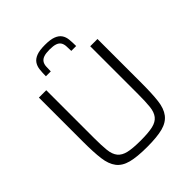

<svg xmlns="http://www.w3.org/2000/svg" viewBox="-243 -1042 1198 1198"><g transform="rotate(-45 356.0 -443.0)"><path d="M97 0ZM550 -688H614V-298Q614 -206 607 -147Q600 -88 573.5 -53.5Q547 -19 496 -5.5Q445 8 357 8Q269 8 217 -5.5Q165 -19 138.5 -53.5Q112 -88 104.5 -147Q97 -206 97 -298V-688H162V-266Q162 -199 166.5 -157Q171 -115 190.5 -91Q210 -67 249 -58Q288 -49 357 -49Q426 -49 464.5 -58Q503 -67 522 -91Q541 -115 545.5 -157Q550 -199 550 -266ZM222 -751ZM222 -751Q222 -782 225 -808.5Q228 -835 241 -854Q254 -873 281 -883.5Q308 -894 356 -894Q404 -894 431 -883.5Q458 -873 471 -854Q484 -835 486.5 -808.5Q489 -782 489 -751H446Q446 -776 444.5 -795Q443 -814 434.5 -827Q426 -840 407.5 -846.5Q389 -853 356 -853Q323 -853 304.5 -846.5Q286 -840 277 -827Q268 -814 266.5 -795Q265 -776 265 -751Z"/></g></svg>

Font: Azeri Sans Light
Style: Regular
Weight: 300
Designer: Hector Gatti & Omnibus-Type (original fonts) / Cristiano Sobral (main changes and remastering)
Version: Version 1.000; ttfautohint (v1.6)